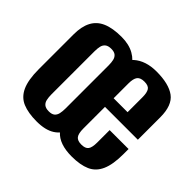

<svg xmlns="http://www.w3.org/2000/svg" viewBox="-127 -657 818 818"><g transform="rotate(45 282.5 -248.0)"><path d="M180 8Q129 8 95.5 -6Q62 -20 45.5 -56Q29 -92 29 -156V-366Q29 -413 45 -443.5Q61 -474 94.5 -488.5Q128 -503 181 -503Q226 -503 257 -485.5Q288 -468 304 -437Q320 -406 320 -366V-156Q320 -105 306.5 -68Q293 -31 262.5 -11.5Q232 8 180 8ZM186 -59Q204 -59 213 -66.5Q222 -74 225 -87.5Q228 -101 228 -118V-378Q228 -395 225 -408Q222 -421 213 -428.5Q204 -436 186 -436Q168 -436 158.5 -428.5Q149 -421 146 -408Q143 -395 143 -378V-118Q143 -101 146 -87.5Q149 -74 158.5 -66.5Q168 -59 186 -59ZM391 8Q316 8 282.5 -30Q249 -68 249 -154V-361Q249 -436 287.5 -470Q326 -504 391 -504Q465 -504 502.5 -476.5Q540 -449 540 -377V-242H342V-112Q342 -81 351.5 -69Q361 -57 384 -57Q408 -57 417 -69Q426 -81 426 -112V-186H540V-155Q540 -93 524 -57Q508 -21 475 -6.5Q442 8 391 8ZM342 -294H426V-383Q426 -412 417.5 -424.5Q409 -437 385 -437Q361 -437 351.5 -424.5Q342 -412 342 -383Z"/></g></svg>

Font: Alumni Sans Thin
Style: Bold
Weight: 700
Version: Version 1.018